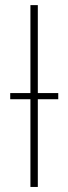

<svg xmlns="http://www.w3.org/2000/svg" viewBox="-20 -741 270 761"><path d="M20.5 -347.7V-372.1H100.6V-720.7H129.9V-372.1H210.9V-347.7H129.9V0H100.6V-347.7Z"/></svg>

Font: Gothic A1 Thin
Style: Regular
Weight: 250
Designer: HanYang I&C Co.,Ltd.
Foundry: HanYang I&C Co.,Ltd.
Version: Version 2.50